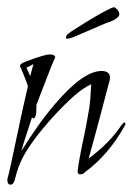

<svg xmlns="http://www.w3.org/2000/svg" viewBox="-28 -481 361 522"><path d="M1 21Q-8 21 -8 8V6Q-4 -8 0.5 -29Q5 -50 11 -78Q17 -106 26 -148.5Q35 -191 48 -247Q47 -249 44.5 -256.5Q42 -264 37 -276Q32 -289 29 -295Q26 -301 26 -301Q26 -308 43 -314Q93 -333 107 -333Q122 -333 122 -324Q122 -324 122 -324Q121 -327 71 -196V-187Q71 -159 62 -159Q61 -159 59 -162Q51 -137 43.5 -114.5Q36 -92 30 -70Q52 -106 75.5 -139Q99 -172 124 -201Q199 -288 248 -288Q271 -288 271 -270Q271 -264 268 -255Q259 -221 245.5 -169.5Q232 -118 213 -50Q271 -93 303 -142Q308 -148 310 -148Q313 -148 313 -144Q313 -142 310 -137Q266 -59 203 -13Q199 -7 190 -7Q183 -7 183 -15Q183 -17 185.5 -33.5Q188 -50 194 -80Q199 -102 203 -123Q207 -144 211 -166Q216 -191 217.5 -212.5Q219 -234 220 -252Q198 -242 172.5 -219.5Q147 -197 116 -163Q59 -100 34 -53Q20 -26 13 5Q9 21 1 21ZM54 -274 63 -307Q58 -303 44 -297Q47 -291 49.5 -285Q52 -279 54 -274ZM152 -376Q152 -377 151.5 -377.5Q151 -378 151 -379Q151 -381 153 -384.5Q155 -388 165 -395Q173 -400 191 -411.5Q209 -423 229.5 -435Q250 -447 266 -455Q282 -463 284 -461Q298 -451 296 -440Q293 -431 274 -423Q261 -419 246 -412Q231 -406 221.5 -401.5Q212 -397 197 -391Q175 -381 165.5 -378Q156 -375 152 -376Z"/></svg>

Font: Ruthie
Style: Regular
Weight: 400
Designer: Robert E. Leuschke
Foundry: Robert E. Leuschke
Version: Version 1.012